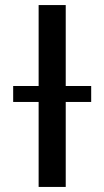

<svg xmlns="http://www.w3.org/2000/svg" viewBox="-20 -738 412 758"><path d="M239.5 0H132.5V-335.5H32V-398.5H132.5V-718H239.5V-398.5H340V-335.5H239.5Z"/></svg>

Font: Verano Sans Medium
Style: Regular
Weight: 500
Designer: Lukasz Dziedzic with Adam Twardoch and Botio Nikoltchev
Foundry: tyPoland Lukasz Dziedzic
Version: Version 3.001;December 28, 2019;FontCreator 12.0.0.2547 64-b